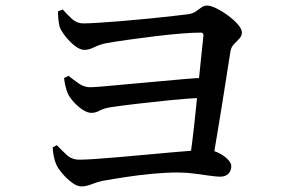

<svg xmlns="http://www.w3.org/2000/svg" viewBox="-20 -708 1040 689"><path d="M660 -123Q664 -154 670 -201Q676 -248 681.5 -302.5Q687 -357 692.5 -410.5Q698 -464 702.5 -508.5Q707 -553 710 -580Q711 -591 700 -591Q672 -591 629 -587.5Q586 -584 537 -578Q488 -572 441.5 -565.5Q395 -559 361 -553Q337 -548 318 -538.5Q299 -529 283 -529Q267 -529 248 -544Q229 -559 214 -578.5Q199 -598 194 -612Q191 -624 189.5 -639.5Q188 -655 188 -667L205 -674Q221 -656 238.5 -640Q256 -624 279 -624Q298 -624 336.5 -626.5Q375 -629 422.5 -633Q470 -637 516.5 -641.5Q563 -646 600.5 -650.5Q638 -655 656 -657Q673 -660 683.5 -667.5Q694 -675 703 -681.5Q712 -688 724 -688Q736 -688 756.5 -678Q777 -668 798 -652.5Q819 -637 833.5 -620.5Q848 -604 848 -592Q848 -579 839 -569.5Q830 -560 820 -550Q810 -540 807 -524Q802 -492 794 -441.5Q786 -391 777 -333.5Q768 -276 758.5 -221Q749 -166 742 -123ZM273 -39Q256 -39 236.5 -54Q217 -69 201.5 -88Q186 -107 181 -120Q176 -132 173 -147Q170 -162 169 -179L184 -187Q202 -168 220 -151.5Q238 -135 265 -135Q285 -135 321.5 -137.5Q358 -140 404.5 -144Q451 -148 500 -152.5Q549 -157 593.5 -161Q638 -165 672 -167.5Q706 -170 722 -170Q741 -170 761 -161Q781 -152 795.5 -138Q810 -124 810 -112Q810 -95 799.5 -84.5Q789 -74 770 -74Q757 -74 732.5 -77.5Q708 -81 678 -85Q648 -89 618 -89Q575 -89 527.5 -84.5Q480 -80 433.5 -73Q387 -66 348 -59Q329 -55 309 -47Q289 -39 273 -39ZM308 -303Q294 -303 277 -314Q260 -325 245.5 -341Q231 -357 224 -371Q219 -382 215 -398.5Q211 -415 210 -428L226 -436Q243 -422 262.5 -408.5Q282 -395 303 -395Q316 -395 351 -398Q386 -401 433.5 -405.5Q481 -410 533 -414.5Q585 -419 633 -423.5Q681 -428 717 -429L712 -357Q653 -355 590.5 -348.5Q528 -342 471.5 -335.5Q415 -329 376 -323Q352 -319 337.5 -311Q323 -303 308 -303Z"/></svg>

Font: Noto Serif SC ExtraLight SemiBold
Style: Regular
Weight: 600
Version: Version 2.002-H1;hotconv 1.1.0;makeotfexe 2.6.0